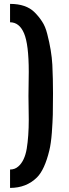

<svg xmlns="http://www.w3.org/2000/svg" viewBox="-20 -926 352 978"><path d="M31.2 -812.5V-906.2Q113.3 -906.2 156.2 -863.3Q178.7 -840.8 194.3 -816.4Q210.9 -792 220.7 -752.9Q242.7 -668 246.6 -596.2Q250 -523.9 250 -450.7Q250 -377.9 249 -341.8Q248 -305.7 244.1 -250Q239.7 -194.3 231.4 -160.2Q207.5 -61.5 168.5 -22.5Q114.3 31.2 31.2 31.2V-62.5Q55.7 -62.5 73.2 -78.1Q105.5 -106 116.2 -168.9Q126.5 -232.4 126.5 -316.9L125 -437.5L126.5 -560.1Q126.5 -699.7 102.5 -756.3Q78.6 -812.5 31.2 -812.5Z"/></svg>

Font: Oswald
Style: Book
Weight: 400
Designer: vernon adams
Foundry: vernon adams
Version: Version 1.000